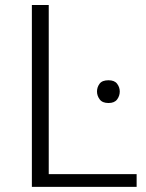

<svg xmlns="http://www.w3.org/2000/svg" viewBox="-20 -730 572 750"><path d="M104.5 0V-710.4H170.4V-49.8H513.7V0ZM403.8 -327.6Q379.9 -327.6 369.4 -341.8Q358.9 -356 358.9 -372.6Q358.9 -389.2 368.9 -402.8Q378.9 -416.5 403.8 -416.5Q427.2 -416.5 437.5 -402.8Q447.8 -389.2 447.8 -372.6Q447.8 -355.5 437.5 -341.6Q427.2 -327.6 403.8 -327.6Z"/></svg>

Font: Comme ExtraLight
Style: Regular
Weight: 250
Version: Version 1.000;gftools[0.9.27]